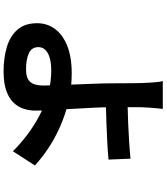

<svg xmlns="http://www.w3.org/2000/svg" viewBox="49 -891 902 1040"><g transform="rotate(90 500.0 -371.0)"><path d="M569.9 -801.8Q568.2 -787.7 566.3 -767.6Q564.4 -747.4 563 -725.8Q561.6 -704.2 560.8 -684.7Q560 -648.8 560.4 -606.8Q560.8 -564.8 560.8 -522Q560.8 -480.4 563.6 -423.8Q566.4 -367.1 569.9 -307.1Q573.5 -247.2 576.3 -195.5Q579.1 -143.9 579.1 -112.3Q579.1 -78.8 569.1 -47.9Q559.1 -17 535.3 7.5Q511.5 32.1 470.1 46.4Q428.7 60.6 366 60.6Q294.5 60.6 235.3 43.1Q176 25.6 140.8 -14.4Q105.7 -54.4 105.7 -121.5Q105.7 -174.3 135.8 -216.5Q165.9 -258.6 226.7 -283.6Q287.4 -308.5 378.6 -308.5Q457.1 -308.5 530.4 -291Q603.7 -273.4 668.2 -244.5Q732.7 -215.5 785.4 -180.1Q838.1 -144.6 876.1 -109L799.4 10.1Q762.4 -27.1 714.8 -63.8Q667.3 -100.6 611 -131Q554.6 -161.4 491.4 -179.5Q428.1 -197.6 360.4 -197.6Q301.6 -197.6 268.5 -179.1Q235.3 -160.6 235.3 -127.7Q235.3 -91.1 269.3 -76Q303.3 -61 355.5 -61Q403.5 -61 423.5 -83.3Q443.4 -105.7 443.4 -155.8Q443.4 -181.7 441.4 -228.2Q439.4 -274.7 437.4 -329.4Q435.4 -384 433.4 -435.2Q431.4 -486.5 431.4 -522Q431.4 -552.3 431 -581.3Q430.6 -610.3 430.6 -637Q430.6 -663.7 429.9 -684.7Q429.1 -709.9 427.7 -731.9Q426.3 -753.8 424.5 -771.7Q422.7 -789.5 419.2 -801.8ZM493 -610.8Q515 -610.8 556 -611.4Q597 -612 646.5 -614.2Q696 -616.3 746.7 -619.5Q797.4 -622.7 839.5 -626.9L844.4 -507.8Q802.3 -503.8 750.9 -501.1Q699.6 -498.3 649.7 -496.6Q599.8 -494.9 558.3 -493.8Q516.8 -492.7 493.8 -492.7Z"/></g></svg>

Font: Noto Sans JP
Style: Regular
Weight: 100
Designer: Ryoko NISHIZUKA 西塚涼子 (kana, bopomofo & ideographs); Paul D. Hunt (Latin, Greek & Cyrillic); Sandoll Communications 산돌커뮤니
Foundry: Adobe
Version: Version 2.004;hotconv 1.0.118;makeotfexe 2.5.65603